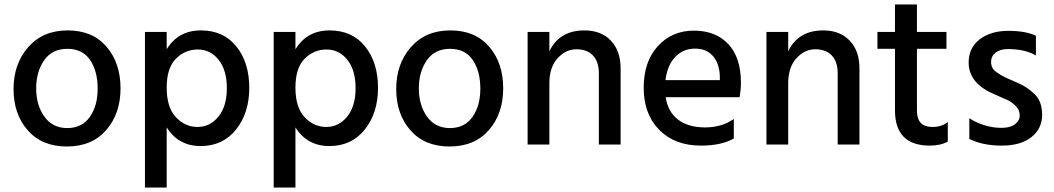

<svg xmlns="http://www.w3.org/2000/svg" viewBox="-20 -651 4748 865"><path d="M283.5 -431Q215 -431 179 -379.5Q143 -328 143 -252.5Q143 -177 180 -125.5Q217 -74 283 -74Q349 -74 384.5 -124Q420 -174 420 -252Q420 -330 386 -380.5Q352 -431 283.5 -431ZM460 -440.5Q523 -367 523 -253Q523 -139 458.5 -65Q394 9 281.5 9Q169 9 105 -64Q41 -137 41 -250Q41 -363 107 -438.5Q173 -514 285 -514Q397 -514 460 -440.5Z M871 -428Q814 -428 772.5 -386.5Q731 -345 731 -256Q731 -167 772.5 -123Q814 -79 870 -79Q926 -79 964 -125.5Q1002 -172 1002 -253.5Q1002 -335 965 -381.5Q928 -428 871 -428ZM731 194H633V-507H731V-429Q783 -514 885 -514Q987 -514 1045 -441.5Q1103 -369 1103 -255.5Q1103 -142 1043.5 -67.5Q984 7 884 7Q784 7 731 -77Z M1451 -428Q1394 -428 1352.5 -386.5Q1311 -345 1311 -256Q1311 -167 1352.5 -123Q1394 -79 1450 -79Q1506 -79 1544 -125.5Q1582 -172 1582 -253.5Q1582 -335 1545 -381.5Q1508 -428 1451 -428ZM1311 194H1213V-507H1311V-429Q1363 -514 1465 -514Q1567 -514 1625 -441.5Q1683 -369 1683 -255.5Q1683 -142 1623.5 -67.5Q1564 7 1464 7Q1364 7 1311 -77Z M2007.5 -431Q1939 -431 1903 -379.5Q1867 -328 1867 -252.5Q1867 -177 1904 -125.5Q1941 -74 2007 -74Q2073 -74 2108.5 -124Q2144 -174 2144 -252Q2144 -330 2110 -380.5Q2076 -431 2007.5 -431ZM2184 -440.5Q2247 -367 2247 -253Q2247 -139 2182.5 -65Q2118 9 2005.5 9Q1893 9 1829 -64Q1765 -137 1765 -250Q1765 -363 1831 -438.5Q1897 -514 2009 -514Q2121 -514 2184 -440.5Z M2776 0H2678V-320Q2678 -373 2651.5 -401Q2625 -429 2577 -429Q2529 -429 2492 -388.5Q2455 -348 2455 -275V0H2357V-507H2455V-420Q2500 -514 2613 -514Q2688 -514 2732 -468Q2776 -422 2776 -343Z M2978 -290H3223V-308Q3221 -365 3192 -398.5Q3163 -432 3111 -432Q3059 -432 3023 -395.5Q2987 -359 2978 -290ZM3138 5Q3020 5 2950 -66Q2880 -137 2880 -255.5Q2880 -374 2944 -443.5Q3008 -513 3106 -513Q3204 -513 3261 -452.5Q3318 -392 3318 -278Q3318 -247 3312 -213H2979Q2989 -147 3035 -112Q3081 -77 3156.5 -77Q3232 -77 3286 -115V-27Q3230 5 3138 5Z M3852 0H3754V-320Q3754 -373 3727.5 -401Q3701 -429 3653 -429Q3605 -429 3568 -388.5Q3531 -348 3531 -275V0H3433V-507H3531V-420Q3576 -514 3689 -514Q3764 -514 3808 -468Q3852 -422 3852 -343Z M4169 5Q4012 5 4012 -154V-431H3933V-507H4012V-631H4111V-507H4244V-431H4111V-152Q4111 -79 4181 -79Q4222 -79 4250 -101V-13Q4217 5 4169 5Z M4347 -25V-118Q4417 -75 4492 -75Q4531 -75 4552.5 -91Q4574 -107 4574 -131Q4574 -155 4557 -172.5Q4540 -190 4522.5 -198.5Q4505 -207 4463 -225Q4344 -274 4344 -369Q4344 -436 4394 -474Q4444 -512 4522.5 -512Q4601 -512 4647 -490V-401Q4598 -430 4521 -430Q4486 -430 4465.5 -414Q4445 -398 4445 -372Q4445 -341 4471 -325Q4479 -320 4483.5 -316.5Q4488 -313 4498.5 -308Q4509 -303 4514 -300Q4529 -293 4568.5 -276Q4608 -259 4641.5 -226.5Q4675 -194 4675 -133Q4675 -72 4627 -33.5Q4579 5 4493 5Q4407 5 4347 -25Z"/></svg>

Font: Hind Jalandhar Medium
Style: Regular
Weight: 500
Designer: Namrata Goyal
Foundry: Indian Type Foundry
Version: Version 0.702;PS 1.0;hotconv 1.0.81;makeotf.lib2.5.63406